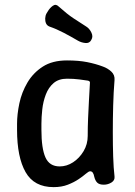

<svg xmlns="http://www.w3.org/2000/svg" viewBox="-20 -758 555 788"><path d="M200 10Q120 10 85 -51.5Q50 -113 50 -225V-250Q50 -289 59.5 -334Q69 -379 92.5 -419Q116 -459 155.5 -484.5Q195 -510 255 -510Q303 -510 338 -503Q373 -496 402 -485Q422 -478 437 -464Q452 -450 450 -429Q446 -380 444.5 -325Q443 -270 443 -216Q443 -162 444.5 -115Q446 -68 450 -34Q452 -18 437.5 -9Q423 0 406 0Q388 0 379.5 -8Q371 -16 367 -32Q365 -43 361 -49Q357 -55 350 -55Q344 -55 332.5 -45Q321 -35 302.5 -22.5Q284 -10 258.5 0Q233 10 200 10ZM225 -75Q254 -75 280 -92Q306 -109 323 -137.5Q340 -166 340 -200Q340 -236 341.5 -272Q343 -308 345 -344Q347 -380 349 -416Q351 -425 341 -427Q329 -429 305.5 -432Q282 -435 255 -435Q221 -435 200 -417Q179 -399 168 -370Q157 -341 153.5 -309Q150 -277 150 -250V-225Q150 -149 166.5 -112Q183 -75 225 -75ZM334 -649Q347 -641 355 -624.5Q363 -608 355 -595L354 -593Q347 -580 330.5 -581.5Q314 -583 300 -591Q271 -608 241.5 -623.5Q212 -639 183 -649Q173 -653 169 -662Q165 -671 165.5 -682.5Q166 -694 171 -703L176 -711Q184 -725 196.5 -734Q209 -743 220 -732Q257 -699 281.5 -683Q306 -667 334 -649Z"/></svg>

Font: Winky Sans
Style: Regular
Weight: 400
Designer: Simon Atzbach
Foundry: typofactur
Version: Version 1.205